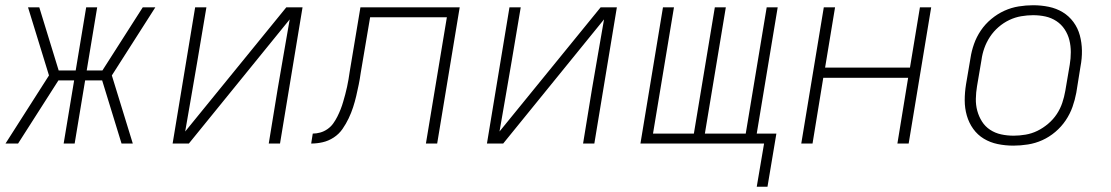

<svg xmlns="http://www.w3.org/2000/svg" viewBox="-20 -548 4240 733"><path d="M487 0H444L370 -241H305L265 0H223L263 -241H203L49 0H1L167 -260L87 -520H130L204 -279H269L309 -520H351L311 -279H371L525 -520H573L407 -260Z M639 0 725 -520H768L733 -312Q722 -245 710 -178.5Q698 -112 687 -46L1073 -520H1135L1049 0H1006L1040 -208Q1051 -275 1063 -341.5Q1075 -408 1086 -474L701 0Z M1606 0 1686 -482H1393L1357 -269Q1354 -247 1349.5 -225Q1345 -203 1340 -181.5Q1335 -160 1328 -138.5Q1321 -117 1311 -96Q1301 -75 1287.5 -55.5Q1274 -36 1254 -23Q1234 -10 1212 -5Q1190 0 1168 0L1174 -38Q1188 -38 1202.5 -42Q1217 -46 1230 -55Q1243 -64 1252 -76.5Q1261 -89 1268 -103Q1275 -117 1280.5 -131Q1286 -145 1290 -159Q1294 -173 1298 -187.5Q1302 -202 1305 -216.5Q1308 -231 1310.5 -245Q1313 -259 1315 -274L1356 -520H1735L1649 0Z M1839 0 1925 -520H1968L1933 -312Q1922 -245 1910 -178.5Q1898 -112 1887 -46L2273 -520H2335L2249 0H2206L2240 -208Q2251 -275 2263 -341.5Q2275 -408 2286 -474L1901 0Z M2869 165 2897 0H2425L2511 -520H2553L2473 -38H2629L2709 -520H2751L2671 -38H2827L2907 -520H2949L2869 -38H2944L2910 165Z M3039 0 3125 -520H3168L3130 -290H3454L3492 -520H3535L3449 0H3406L3447 -251H3123L3082 0Z M3849 8Q3818 8 3789 2Q3760 -4 3736 -18.5Q3712 -33 3695.5 -56Q3679 -79 3671 -107Q3663 -135 3663 -165Q3663 -195 3668 -226L3685 -326Q3689 -353 3698.5 -380Q3708 -407 3724.5 -431.5Q3741 -456 3764.5 -475.5Q3788 -495 3814.5 -507Q3841 -519 3869 -523.5Q3897 -528 3924 -528Q3955 -528 3984 -522Q4013 -516 4037 -501.5Q4061 -487 4078 -464Q4095 -441 4102.5 -413Q4110 -385 4110.5 -355Q4111 -325 4105 -294L4089 -194Q4084 -167 4074.5 -140Q4065 -113 4048.5 -88.5Q4032 -64 4009 -44.5Q3986 -25 3959.5 -13Q3933 -1 3904.5 3.5Q3876 8 3849 8ZM3850 -30Q3872 -30 3895.5 -34Q3919 -38 3940.5 -48.5Q3962 -59 3981.5 -75.5Q4001 -92 4014.5 -112.5Q4028 -133 4035.5 -155.5Q4043 -178 4047 -201L4064 -301Q4068 -325 4068 -349Q4068 -373 4062.5 -395Q4057 -417 4044.5 -436Q4032 -455 4013 -467.5Q3994 -480 3971.5 -485Q3949 -490 3924 -490Q3902 -490 3878.5 -486Q3855 -482 3833 -471.5Q3811 -461 3792 -444.5Q3773 -428 3759.5 -407.5Q3746 -387 3738 -364.5Q3730 -342 3727 -319L3710 -219Q3706 -195 3705.5 -171Q3705 -147 3711 -125Q3717 -103 3729 -84Q3741 -65 3760 -52.5Q3779 -40 3802 -35Q3825 -30 3850 -30Z"/></svg>

Font: Iosevka XLt Ex Obl
Style: Regular
Weight: 200
Width: 7
Italic angle: -9°
Monospace: yes
Designer: Belleve Invis
Foundry: Belleve Invis
Version: Version 32.5.0; ttfautohint (v1.8.4)